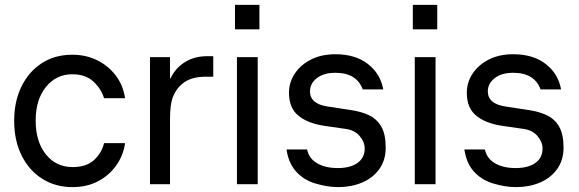

<svg xmlns="http://www.w3.org/2000/svg" viewBox="-20 -754 2369 786"><path d="M276 12Q208 12 154 -21.5Q100 -55 69 -116.5Q38 -178 38 -260Q38 -338 67.5 -399Q97 -460 150.5 -495Q204 -530 276 -530Q331 -530 376.5 -508Q422 -486 453 -446Q484 -406 492 -352H406Q394 -391 362 -420.5Q330 -450 276 -450Q210 -450 168 -398Q126 -346 126 -260Q126 -175 167.5 -122.5Q209 -70 278 -70Q333 -70 364.5 -98.5Q396 -127 406 -168H492Q485 -118 456 -77Q427 -36 381.5 -12Q336 12 276 12Z M594 0V-520H676V-433H678Q697 -474 736 -499Q775 -524 828 -524H853V-440H823Q768 -440 735.5 -418Q703 -396 687 -355Q676 -325 676 -267V0Z M942 -734H1042V-634H942ZM950 0V-520H1035V0Z M1365 12Q1339 12 1314.5 7.5Q1290 3 1267 -4Q1221 -19 1191 -53Q1161 -87 1153 -142H1237Q1245 -105 1278.5 -85.5Q1312 -66 1363 -66Q1414 -66 1443.5 -87Q1473 -108 1473 -146Q1473 -173 1452.5 -197Q1432 -221 1397 -226L1307 -239Q1240 -249 1201.5 -280.5Q1163 -312 1163 -374Q1163 -417 1187 -453Q1211 -489 1253.5 -510.5Q1296 -532 1353 -532Q1434 -532 1485.5 -492.5Q1537 -453 1549 -388H1465Q1440 -456 1353 -456Q1305 -456 1277 -434Q1249 -412 1249 -380Q1249 -329 1321 -318L1413 -304Q1457 -298 1490 -282.5Q1523 -267 1541 -235.5Q1559 -204 1559 -150Q1559 -98 1532.5 -61.5Q1506 -25 1462 -6.5Q1418 12 1365 12Z M1670 -734H1770V-634H1670ZM1678 0V-520H1763V0Z M2093 12Q2067 12 2042.5 7.5Q2018 3 1995 -4Q1949 -19 1919 -53Q1889 -87 1881 -142H1965Q1973 -105 2006.5 -85.5Q2040 -66 2091 -66Q2142 -66 2171.5 -87Q2201 -108 2201 -146Q2201 -173 2180.5 -197Q2160 -221 2125 -226L2035 -239Q1968 -249 1929.5 -280.5Q1891 -312 1891 -374Q1891 -417 1915 -453Q1939 -489 1981.5 -510.5Q2024 -532 2081 -532Q2162 -532 2213.5 -492.5Q2265 -453 2277 -388H2193Q2168 -456 2081 -456Q2033 -456 2005 -434Q1977 -412 1977 -380Q1977 -329 2049 -318L2141 -304Q2185 -298 2218 -282.5Q2251 -267 2269 -235.5Q2287 -204 2287 -150Q2287 -98 2260.5 -61.5Q2234 -25 2190 -6.5Q2146 12 2093 12Z"/></svg>

Font: Liter
Style: Regular
Weight: 400
Designer: Anton Skugarov
Foundry: skugi
Version: Version 1.004; ttfautohint (v1.8.4.7-5d5b)